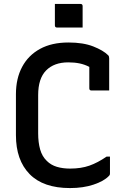

<svg xmlns="http://www.w3.org/2000/svg" viewBox="-20 -936 640 976"><path d="M259 -916H389Q400 -916 400 -905V-796H270Q259 -796 259 -807ZM336 20Q200 20 130.5 -51Q61 -122 61 -249V-457Q61 -537 92.5 -596Q124 -655 183.5 -687.5Q243 -720 328 -720Q403 -720 454 -700Q505 -680 530 -655Q535 -650 535 -640V-476H445Q434 -476 434 -487V-596Q411 -608 385 -613.5Q359 -619 327 -619Q255 -619 214.5 -578Q174 -537 174 -453V-258Q174 -212 184 -176.5Q194 -141 218 -118Q239 -97 269 -88Q299 -79 336 -79Q392 -79 434.5 -94Q477 -109 522 -140H539V-54Q539 -46 533 -41Q508 -15 455.5 2.5Q403 20 336 20Z"/></svg>

Font: Recursive Sn Lnr St Med
Style: Regular
Weight: 500
Version: Version 1.085;hotconv 1.1.0;makeotfexe 2.6.0; ttfautohint (v